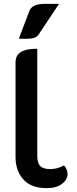

<svg xmlns="http://www.w3.org/2000/svg" viewBox="-20 -960 398 989"><path d="M60 -152V-637Q60 -675 87.5 -692Q115 -709 172 -709V-156Q172 -120 187.5 -104.5Q203 -89 238 -89Q277 -89 309 -108Q318 -100 323 -87.5Q328 -75 328 -63Q328 -35 299.5 -13Q271 9 220 9Q140 9 100 -36Q60 -81 60 -152ZM132 -905Q138 -921 157 -930.5Q176 -940 207 -940H284L181 -785Q172 -771 157.5 -765.5Q143 -760 109 -760Q89 -760 77 -761Z"/></svg>

Font: K2D SemiBold
Style: Regular
Weight: 600
Designer: Katatrad Aksorn Co.,Ltd.
Foundry: Cadson Demak Co.,Ltd.
Version: Version 1.000; ttfautohint (v1.6)